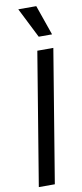

<svg xmlns="http://www.w3.org/2000/svg" viewBox="-105 -1002 444 1038"><g transform="rotate(-10 116.5 -483.0)"><path d="M227.5 -727.5 107.4 0H19.5L139.6 -727.5ZM160.2 -800.8 77.1 -965.8H175.8L233.4 -800.8Z"/></g></svg>

Font: Inter Tight
Style: Italic
Weight: 400
Italic angle: -9.39999°
Designer: Rasmus Andersson
Foundry: rsms
Version: Version 3.002